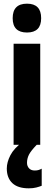

<svg xmlns="http://www.w3.org/2000/svg" viewBox="-20 -788 294 1045"><path d="M127 -768Q204 -768 204 -689Q204 -611 127 -611Q49 -611 49 -689Q49 -768 127 -768ZM199 -550V0H54V-550ZM127 98Q127 116 138 128Q149 140 169 140Q182 140 191 137Q200 134 207 130V223Q195 228 177.5 232.5Q160 237 137 237Q77 237 47 208.5Q17 180 17 129Q17 95 36.5 57Q56 19 104 -16L180 0Q148 33 137.5 54Q127 75 127 98Z"/></svg>

Font: Noto Sans Lao ExtraCondensed ExtraBold
Style: Regular
Weight: 800
Width: 2
Designer: Monotype Design Team
Foundry: Monotype Imaging Inc.
Version: Version 2.003; ttfautohint (v1.8.4.7-5d5b)